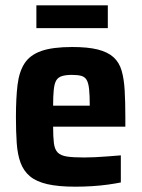

<svg xmlns="http://www.w3.org/2000/svg" viewBox="-20 -695 533 723"><path d="M264 8Q200 8 158.5 -1.5Q117 -11 93 -31Q69 -51 57.5 -82Q46 -113 43 -156Q40 -199 40 -254Q40 -325 46 -375Q52 -425 72.5 -456.5Q93 -488 135.5 -503Q178 -518 252 -518Q311 -518 348.5 -508.5Q386 -499 407.5 -479.5Q429 -460 438 -429Q447 -398 449.5 -354.5Q452 -311 452 -254V-218H180Q180 -179 183 -155.5Q186 -132 197.5 -120.5Q209 -109 232.5 -105.5Q256 -102 297 -102Q315 -102 337 -103Q359 -104 384.5 -106Q410 -108 435 -110V-8Q416 -4 387.5 0Q359 4 327 6Q295 8 264 8ZM318 -281V-297Q318 -336 315.5 -359.5Q313 -383 306 -394.5Q299 -406 285.5 -409.5Q272 -413 251 -413Q228 -413 213.5 -408.5Q199 -404 192 -392.5Q185 -381 182.5 -357.5Q180 -334 180 -297H334ZM117 -589V-675H386V-589Z"/></svg>

Font: Saira SemiCondensed
Style: Bold
Weight: 700
Width: 4
Designer: Hector Gatti with collaboration of the Omnibus-Type team
Foundry: Omnibus-Type
Version: Version 1.101